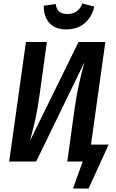

<svg xmlns="http://www.w3.org/2000/svg" viewBox="-20 -934 672 1110"><path d="M233 -901 302 -911Q306 -880 322.5 -866.5Q339 -853 369 -853Q433 -853 456 -914L525 -896Q511 -834 468.5 -799Q426 -764 362 -764Q299 -764 265.5 -801.5Q232 -839 233 -901ZM608 -98 492 156H402L458 0H369L410 -297Q421 -377 435 -440.5Q449 -504 468 -574L189 0H33L130 -691H251L210 -394Q198 -308 185.5 -250Q173 -192 153 -119L434 -691H589L506 -98Z"/></svg>

Font: Fira Sans Condensed Medium
Style: Italic
Weight: 500
Width: 3
Italic angle: -8°
Designer: bBox Type GmbH & Carrois Corporate GbR & Edenspiekermann AG
Foundry: bBox Type GmbH & Carrois Corporate GbR & Edenspiekermann AG
Version: Version 4.301